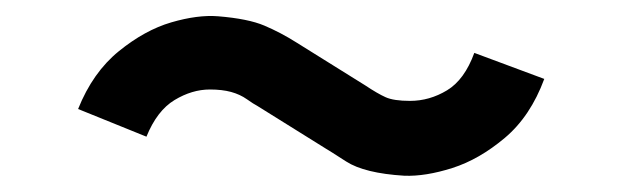

<svg xmlns="http://www.w3.org/2000/svg" viewBox="-20 -500 768 236"><path d="M248 -480Q285 -477 305 -468.5Q325 -460 344 -448L429 -395Q444 -385 454 -380.5Q464 -376 484 -376Q508 -376 529.5 -389Q551 -402 563 -435L649 -403Q632 -357 600.5 -330.5Q569 -304 536 -293.5Q503 -283 477 -284Q428 -287 405.5 -301.5Q383 -316 381 -317L296 -370Q292 -372 283.5 -378Q275 -384 264 -387Q253 -390 238 -390Q216 -390 194.5 -377Q173 -364 160 -332L76 -366Q94 -411 126 -437Q158 -463 190.5 -472.5Q223 -482 248 -480Z"/></svg>

Font: SUIT Medium
Style: Regular
Weight: 500
Designer: Sunn Youn; Korean Glyphs from Source Han Sans (Sandoll Communications; Soo-young Jang, Joo-yeon Kang)
Foundry: Sunn
Version: Version 1.120